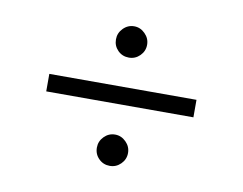

<svg xmlns="http://www.w3.org/2000/svg" viewBox="-52 -515 660 522"><g transform="rotate(10 277.5 -254.5)"><path d="M236.8 -403.3Q236.8 -420.9 249.5 -433.8Q262.2 -446.8 279.8 -446.8Q296.9 -446.8 309.8 -433.8Q322.8 -420.9 322.8 -403.3Q322.8 -385.7 310.1 -373Q297.4 -360.4 279.8 -360.4Q261.7 -360.4 249.3 -372.8Q236.8 -385.3 236.8 -403.3ZM74.7 -231V-279.3H481V-231ZM236.8 -104.5Q236.8 -122.1 249.5 -135Q262.2 -147.9 279.8 -147.9Q296.9 -147.9 309.8 -135Q322.8 -122.1 322.8 -104.5Q322.8 -86.9 310.1 -74.2Q297.4 -61.5 279.8 -61.5Q261.7 -61.5 249.3 -74Q236.8 -86.4 236.8 -104.5Z"/></g></svg>

Font: Vazirmatn RD UI ExtraLight
Style: Regular
Weight: 200
Designer: Saber Rastikerdar
Foundry: Saber Rastikerdar
Version: Version 33.003